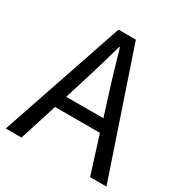

<svg xmlns="http://www.w3.org/2000/svg" viewBox="-170 -863 946 992"><g transform="rotate(30 303.0 -366.5)"><path d="M191.4 -297.9H413.1L377.9 -410.2Q354.5 -481.4 303.7 -658.2H299.8Q265.6 -534.2 226.6 -410.2ZM505.9 0 435.5 -223.6H168L96.7 0H2.9L252 -733.4H355.5L603.5 0Z"/></g></svg>

Font: Taipei Sans TC Beta
Style: Regular
Weight: 400
Designer: JT Foundry
Foundry: JT Foundry
Version: Version 1.000